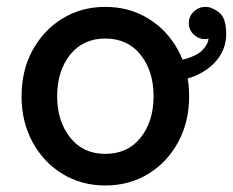

<svg xmlns="http://www.w3.org/2000/svg" viewBox="-20 -539 690 569"><path d="M43.9 -253.9Q43.9 -330.6 76.7 -390.4Q109.4 -450.2 165.5 -484.4Q221.7 -518.6 292 -518.6Q362.8 -518.6 418.9 -484.4Q475.1 -450.2 507.8 -390.4Q540.5 -330.6 540.5 -253.9Q540.5 -177.2 507.8 -117.4Q475.1 -57.6 418.9 -23.4Q362.8 10.7 292 10.7Q221.7 10.7 165.5 -23.4Q109.4 -57.6 76.7 -117.4Q43.9 -177.2 43.9 -253.9ZM149.4 -253.9Q149.4 -180.2 187.7 -131.6Q226.1 -83 292 -83Q358.4 -83 396.7 -131.1Q435.1 -179.2 435.1 -253.9Q435.1 -328.6 396.7 -376.7Q358.4 -424.8 292 -424.8Q226.1 -424.8 187.7 -376.7Q149.4 -328.6 149.4 -253.9ZM597.7 -424.8Q593.3 -422.9 588.9 -422.9Q568.8 -422.9 554.2 -436.5Q539.6 -450.2 539.6 -470.7Q539.6 -490.7 554.2 -504.6Q568.8 -518.6 588.9 -518.6Q608.4 -518.6 629.4 -502Q650.4 -485.4 650.4 -438Q650.4 -388.2 613.8 -351.1Q577.1 -314 516.1 -301.3V-360.8Q562 -371.6 579.8 -390.4Q597.7 -409.2 597.7 -424.8Z"/></svg>

Font: Giphurs Medium
Style: Regular
Weight: 500
Version: Version 0.920; ttfautohint (v1.8.4.7-5d5b)